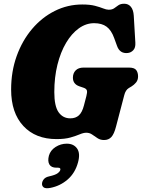

<svg xmlns="http://www.w3.org/2000/svg" viewBox="-20 -734 758 1027"><path d="M420 -710Q461.5 -710 488 -703Q514.5 -696 531.8 -689Q549 -682 561.5 -682Q580 -682 591 -690Q602 -698 613.5 -706Q625 -714 644.5 -714Q666.5 -714 680 -697.8Q693.5 -681.5 695.5 -650L704 -505.5Q705.5 -479 693.2 -465.8Q681 -452.5 663.5 -450.5Q621 -446 606 -488.5L590.5 -531Q575.5 -572.5 550.2 -591.2Q525 -610 483.5 -610Q440 -610 401.5 -582.2Q363 -554.5 333.5 -504.8Q304 -455 287.2 -387.8Q270.5 -320.5 270.5 -241.5Q270.5 -166 293.5 -133.5Q316.5 -101 356 -101Q384.5 -101 402 -117Q419.5 -133 429 -170L442 -220Q447.5 -240.5 444.8 -250Q442 -259.5 427.5 -264.5L404 -272.5Q370 -284.5 370 -318.5Q370 -342.5 384.8 -357.5Q399.5 -372.5 427 -372.5H669.5Q699 -372.5 708.8 -359Q718.5 -345.5 718.5 -325.5Q718.5 -305.5 707.5 -292.5Q696.5 -279.5 684 -272L669 -263Q651.5 -252.5 644.5 -224.5L600.5 -56.5Q590.5 -17.5 575.8 -1.2Q561 15 536.5 15Q516.5 15 501.8 5.2Q487 -4.5 473.2 -14.2Q459.5 -24 441.5 -24Q426.5 -24 406.5 -15.5Q386.5 -7 356.8 1.5Q327 10 282.5 10Q170 10 104.8 -60.2Q39.5 -130.5 39.5 -255Q39.5 -351.5 69.2 -434.2Q99 -517 151.5 -579Q204 -641 273 -675.5Q342 -710 420 -710ZM281.5 163Q254.5 163 244.2 145.8Q234 128.5 241.5 99Q249.5 70 277.2 52.2Q305 34.5 337 34.5Q374 34.5 392.2 60.2Q410.5 86 397.5 134Q382 191.5 341.8 226.2Q301.5 261 249.5 271Q223 276 213 267.8Q203 259.5 205 245.5Q206.5 234 215.2 223.8Q224 213.5 242.5 209.5Q276 202 288.2 192.8Q300.5 183.5 302.5 175Q305.5 163 290.5 163Z"/></svg>

Font: Fraunces 144pt SuperSoft Black
Style: Italic
Weight: 900
Italic angle: -16°
Version: Version 1.000;[b76b70a41]